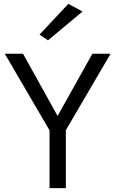

<svg xmlns="http://www.w3.org/2000/svg" viewBox="-20 -980 601 1000"><path d="M410 -920 336 -960 186 -800 230 -770ZM461 -700 280 -376 100 -700H5L238 -301V0H323V-302L556 -700Z"/></svg>

Font: Glinicke Jost Regular
Style: Regular
Weight: 400
Version: Version 3.710